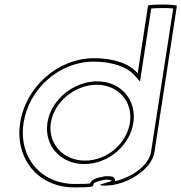

<svg xmlns="http://www.w3.org/2000/svg" viewBox="-20 -810 792 838"><path d="M68 -274C44 -118 146 8 305 8C455 8 328 -6 441 -26C529 -23 356 0 441 0C526 0 642 -66 654 -146L752 -784C753 -792 627 -792 626 -785L581 -490C545 -532 477 -556 391 -556C232 -556 92 -430 68 -274ZM83 -274C106 -422 238 -541 389 -541C472 -541 537 -517 569 -479L591 -454L640 -773C664 -775 714 -776 736 -773L639 -146C630 -89 555 -35 481 -19C483 -25 482 -28 480 -31C473 -43 460 -40 444 -41H440C399 -34 380 -27 373 -9C364 -8 344 -7 307 -7C156 -7 60 -126 83 -274ZM187 -274C172 -175 244 -94 348 -94C453 -94 547 -175 562 -274C577 -375 507 -455 404 -455C302 -455 202 -375 187 -274ZM202 -274C216 -366 308 -440 402 -440C497 -440 561 -366 547 -274C533 -184 448 -109 351 -109C255 -109 188 -184 202 -274Z"/></svg>

Font: Ampere
Style: OuLnIta
Weight: 400
Version: Version 1